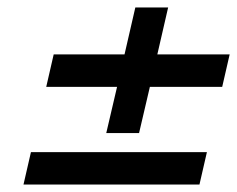

<svg xmlns="http://www.w3.org/2000/svg" viewBox="-20 -545 636 515"><path d="M124 -399H314L343 -525H431L402 -399H596L576 -312H382L353 -188H265L294 -312H104ZM535 -137 515 -50H43L63 -137Z"/></svg>

Font: Panefresco 600wt
Style: Italic
Weight: 600
Foundry: Campivisivi & Chank Co
Version: Version 1.000